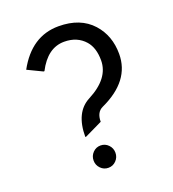

<svg xmlns="http://www.w3.org/2000/svg" viewBox="-137 -852 874 968"><g transform="rotate(-20 300.0 -368.5)"><path d="M58.6 -596.7Q140.6 -747.1 286.1 -747.1Q402.8 -747.1 466.8 -676.3Q526.4 -609.9 526.4 -511.7Q526.4 -367.2 357.9 -289.6Q321.8 -273.4 321.8 -221.7L227.5 -176.3H222.7Q222.7 -308.1 308.1 -352.5Q429.7 -415.5 429.7 -512.2Q429.7 -579.6 397 -617.2Q356 -664.1 286.1 -664.1Q196.8 -664.1 142.6 -558.6H137.7ZM238.3 -7.8Q221.2 -25.4 221.2 -50Q221.2 -74.7 238.3 -92.3Q255.4 -109.9 279.8 -109.9Q304.2 -109.9 321.3 -92.3Q338.4 -74.7 338.4 -50Q338.4 -25.4 321.3 -7.8Q304.2 9.8 279.8 9.8Q255.4 9.8 238.3 -7.8Z"/></g></svg>

Font: Nova Oval
Style: Book
Weight: 400
Version: Version 2.000